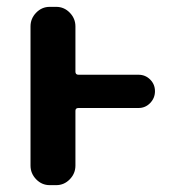

<svg xmlns="http://www.w3.org/2000/svg" viewBox="-20 -540 511 560"><path d="M125 0Q102 0 85.5 -17Q69 -34 69 -57V-463Q69 -486 85.5 -503Q102 -520 125 -520H144Q167 -520 183.5 -503Q200 -486 200 -463V-331Q200 -322 209 -322H384Q404 -322 418 -308Q432 -294 432 -274Q432 -254 418 -239.5Q404 -225 384 -225H209Q200 -225 200 -217V-57Q200 -34 183.5 -17Q167 0 144 0Z"/></svg>

Font: Rounded Mplus 1c Bold
Style: Bold
Weight: 700
Version: Version 1.059.20150529